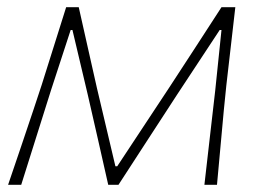

<svg xmlns="http://www.w3.org/2000/svg" viewBox="-20 -514 731 534"><path d="M2.5 0Q21 -54.5 38.8 -106.8Q56.5 -159 73.5 -210L96 -278Q113 -331.5 130 -386Q147 -440.5 164 -494H199Q211.5 -439 224.2 -381.8Q237 -324.5 249.5 -269.5L301 -51.5H306L450 -269.5Q487 -326 523.5 -382.2Q560 -438.5 596 -494H634.5Q628.5 -441.5 622 -385.2Q615.5 -329 609.5 -276.5L602.5 -207.5Q597.5 -155 593 -103.8Q588.5 -52.5 583.5 0H548.5Q556 -65.5 563.5 -131Q571 -196.5 578.5 -261.5L596 -430.5H591L473 -251.5Q432 -188.5 391.2 -125.8Q350.5 -63 309.5 0H281Q267 -63 252.5 -126.2Q238 -189.5 224 -251L181.5 -430.5H176.5L122 -263.5Q101.5 -198 80.5 -131.8Q59.5 -65.5 39 0Z"/></svg>

Font: Commissioner Loud Thin
Style: Italic
Weight: 100
Italic angle: -12°
Designer: Kostas Bartsokas
Foundry: Kostas Bartsokas
Version: Version 1.000; ttfautohint (v1.8.3)